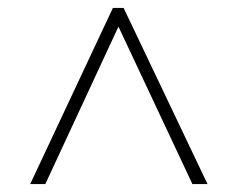

<svg xmlns="http://www.w3.org/2000/svg" viewBox="-20 -734 599 483"><path d="M56 -271H94L278 -667L464 -271H502L291 -714H264Z"/></svg>

Font: Noto Serif Myanmar ExtraLight
Style: Regular
Weight: 200
Designer: Ben Mitchell and the Monotype Design Team
Foundry: Monotype Imaging Inc.
Version: Version 2.106